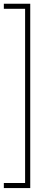

<svg xmlns="http://www.w3.org/2000/svg" viewBox="-24 -832 258 1005"><path d="M-3.9 -786.1C-3.9 -786.1 107.4 -786.1 107.4 -786.1C107.4 -786.1 107.4 126 107.4 126C107.4 126 -3.9 126 -3.9 126C-3.9 126 -3.9 152.3 -3.9 152.3C-3.9 152.3 134.3 152.3 134.3 152.3C134.3 152.3 134.3 -812.5 134.3 -812.5C134.3 -812.5 -3.9 -812.5 -3.9 -812.5C-3.9 -812.5 -3.9 -786.1 -3.9 -786.1Z"/></svg>

Font: WOX
Style: Regular
Weight: 500
Designer: Google
Foundry: ""
Version: ""